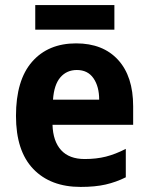

<svg xmlns="http://www.w3.org/2000/svg" viewBox="-20 -727 586 757"><path d="M280 -556Q386 -556 445.5 -491Q505 -426 505 -308V-235H187Q189 -170 221 -135Q253 -100 314 -100Q360 -100 397.5 -109.5Q435 -119 476 -140V-28Q438 -9 396.5 0.5Q355 10 298 10Q179 10 111 -61Q43 -132 43 -270Q43 -411 106.5 -483.5Q170 -556 280 -556ZM283 -451Q243 -451 218 -422Q193 -393 189 -334H371Q371 -386 348.5 -418.5Q326 -451 283 -451ZM431 -707V-610H119V-707Z"/></svg>

Font: Noto Sans Lao UI SemCond
Style: Bold
Weight: 700
Width: 4
Designer: Monotype Design Team
Foundry: Monotype Imaging Inc.
Version: Version 2.000; ttfautohint (v1.8.4.7-5d5b)